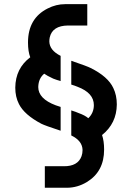

<svg xmlns="http://www.w3.org/2000/svg" viewBox="-20 -761 629 914"><path d="M52.7 -343.8Q53.7 -435.5 124 -488.3Q113.3 -515.6 113.3 -558.6Q113.3 -673.8 207 -720.7Q247.1 -741.2 290 -741.2H395.5V-639.6H303.7Q229.5 -638.7 216.8 -583Q214.8 -573.2 214.8 -563.5Q215.8 -521.5 268.6 -495.1V-375Q248 -380.9 233.4 -386.7Q202.1 -401.4 190.4 -410.2Q163.1 -387.7 162.1 -346.7Q162.1 -291 245.1 -259.8Q255.9 -255.9 268.6 -252V-138.7Q194.3 -163.1 176.8 -171.9Q95.7 -214.8 70.3 -265.6Q52.7 -299.8 52.7 -343.8ZM193.4 30.3H283.2Q350.6 31.2 368.2 -17.6Q373 -31.2 373 -46.9Q372.1 -90.8 319.3 -116.2V-235.4Q341.8 -228.5 354.5 -222.7Q384.8 -211.9 400.4 -198.2Q426.8 -223.6 426.8 -260.7Q426.8 -318.4 349.6 -347.7Q335.9 -353.5 319.3 -358.4V-471.7Q396.5 -445.3 411.1 -437.5Q494.1 -396.5 519.5 -341.8Q536.1 -307.6 536.1 -263.7Q535.2 -173.8 465.8 -118.2Q475.6 -89.8 475.6 -48.8Q475.6 55.7 393.6 105.5Q348.6 132.8 297.9 132.8H193.4Z"/></svg>

Font: Post No Bills Colombo
Style: Bold
Weight: 800
Designer: Kosala Senevirathne, Siva Puranthara, Lasantha Premarathna, Tharique Azeez
Foundry: Mooniak
Version: Version 1.220 ; ttfautohint (v1.5)